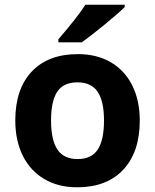

<svg xmlns="http://www.w3.org/2000/svg" viewBox="-20 -786 659 816"><path d="M228 -619Q310 -714 343 -766H510V-756Q485 -731 424 -681Q363 -631 327 -606H228ZM45 -274Q45 -408 115 -482Q185 -556 311 -556Q392 -556 451.5 -521Q511 -486 542.5 -422Q574 -358 574 -274Q574 -140 504 -65Q434 10 308 10Q227 10 167.5 -25.5Q108 -61 76.5 -125Q45 -189 45 -274ZM422 -274Q422 -356 395 -396Q368 -436 309 -436Q250 -436 223.5 -396.5Q197 -357 197 -274Q197 -191 224 -150.5Q251 -110 310 -110Q369 -110 395.5 -150.5Q422 -191 422 -274Z"/></svg>

Font: OpenSansMMV
Style: Bold
Weight: 700
Foundry: Ascender Corporation
Version: Version 4.001